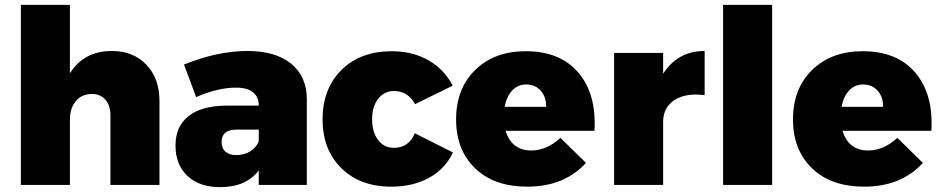

<svg xmlns="http://www.w3.org/2000/svg" viewBox="-20 -762 3877 791"><path d="M66 0V-742H268V-460Q326 -552 441 -552Q529 -552 583 -495.5Q637 -439 637 -345V0H435V-287Q435 -328 414 -351.5Q393 -375 357 -375Q316 -374 292 -345Q268 -316 268 -269V0Z M703 -162Q703 -241 756.5 -283.5Q810 -326 913 -327H1046V-329Q1046 -363 1022 -382Q998 -401 952 -401Q878 -401 788 -362L738 -496Q876 -552 1000 -552Q1115 -552 1179.5 -499.5Q1244 -447 1244 -353V0H1046V-60Q994 9 887 9Q801 9 752 -37.5Q703 -84 703 -162ZM893 -177Q893 -151 909 -137Q925 -123 954 -123Q985 -123 1010 -138Q1035 -153 1046 -179V-228H954Q893 -228 893 -177Z M1309 -270Q1309 -397 1387 -474Q1465 -551 1594 -551Q1679 -551 1744.5 -514Q1810 -477 1845 -409L1690 -333Q1660 -387 1603 -387Q1563 -387 1538 -355Q1513 -323 1513 -271Q1513 -218 1537.5 -185.5Q1562 -153 1603 -153Q1664 -153 1689 -213L1846 -134Q1815 -67 1748.5 -30Q1682 7 1592 7Q1464 7 1386.5 -69Q1309 -145 1309 -270Z M1859 -270Q1859 -397 1938 -474Q2017 -551 2146 -551Q2288 -551 2363 -462.5Q2438 -374 2429 -223H2063Q2088 -142 2169 -142Q2232 -142 2289 -194L2394 -91Q2305 7 2152 7Q2016 7 1937.5 -68.5Q1859 -144 1859 -270ZM2059 -322H2230Q2231 -362 2208 -388Q2185 -414 2148 -414Q2113 -414 2090 -389Q2067 -364 2059 -322Z M2510 0V-544H2712V-458Q2772 -552 2883 -552V-370Q2805 -380 2758.5 -349.5Q2712 -319 2712 -260V0Z M2959 0V-742H3161V0Z M3247 -270Q3247 -397 3326 -474Q3405 -551 3534 -551Q3676 -551 3751 -462.5Q3826 -374 3817 -223H3451Q3476 -142 3557 -142Q3620 -142 3677 -194L3782 -91Q3693 7 3540 7Q3404 7 3325.5 -68.5Q3247 -144 3247 -270ZM3447 -322H3618Q3619 -362 3596 -388Q3573 -414 3536 -414Q3501 -414 3478 -389Q3455 -364 3447 -322Z"/></svg>

Font: Trueno
Style: ExBd
Weight: 800
Designer: Julieta Ulanovsky
Foundry: Julieta Ulanovsky
Version: Version 3.001b